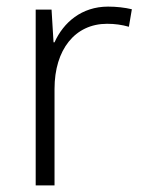

<svg xmlns="http://www.w3.org/2000/svg" viewBox="-20 -561 434 581"><path d="M307 -541C227 -541 172 -493 145 -433H142L136 -532H88V0H145V-292C145 -411 207 -489 304 -489C328 -489 349 -486 370 -480L379 -533C358 -538 333 -541 307 -541Z"/></svg>

Font: Noto Sans Khmer UI Light
Style: Regular
Weight: 300
Designer: Danh Hong and the Monotype Design Team
Foundry: Monotype Imaging Inc.
Version: Version 2.002